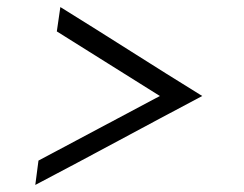

<svg xmlns="http://www.w3.org/2000/svg" viewBox="-20 -510 690 544"><path d="M80 14Q198 -48 316 -111.5Q434 -175 553 -238Q451 -301 351 -364.5Q251 -428 151 -490L141 -421Q214 -375 287 -329.5Q360 -284 433 -238Q347 -192 261 -146.5Q175 -101 89 -55Z"/></svg>

Font: Josefin Slab Thin Medium
Style: Italic
Weight: 500
Italic angle: -12°
Version: Version 2.000